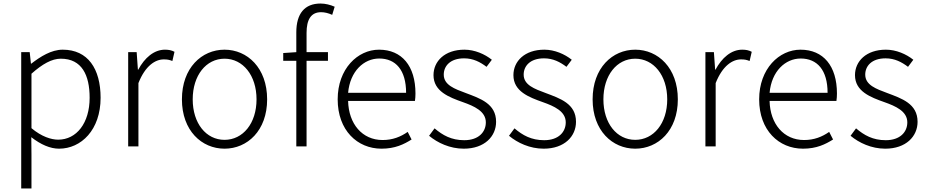

<svg xmlns="http://www.w3.org/2000/svg" viewBox="-20 -828 5248 1086"><path d="M100 238H158V46L157 -52C211 -10 264 13 314 13C439 13 549 -93 549 -275C549 -439 477 -547 335 -547C270 -547 209 -508 157 -468H155L148 -533H100ZM309 -38C270 -38 215 -55 158 -103V-411C220 -466 273 -496 324 -496C443 -496 487 -403 487 -275C487 -132 413 -38 309 -38Z M705 0H763V-358C802 -457 859 -492 906 -492C927 -492 937 -490 955 -483L967 -535C950 -544 934 -547 913 -547C851 -547 798 -501 762 -434H760L753 -533H705Z M1250 13C1379 13 1491 -89 1491 -266C1491 -444 1379 -547 1250 -547C1121 -547 1009 -444 1009 -266C1009 -89 1121 13 1250 13ZM1250 -37C1146 -37 1070 -130 1070 -266C1070 -402 1146 -496 1250 -496C1354 -496 1431 -402 1431 -266C1431 -130 1354 -37 1250 -37Z M1873 -790C1848 -801 1820 -808 1793 -808C1703 -808 1656 -751 1656 -645V-533L1582 -528V-484H1656V0H1714V-484H1835V-533H1714V-642C1714 -717 1739 -759 1796 -759C1816 -759 1837 -754 1859 -744Z M2138 13C2215 13 2265 -12 2308 -39L2286 -82C2246 -54 2201 -36 2144 -36C2029 -36 1952 -127 1949 -257H2327C2329 -270 2330 -284 2330 -299C2330 -455 2253 -547 2124 -547C2003 -547 1890 -439 1890 -266C1890 -91 2001 13 2138 13ZM1949 -303C1960 -425 2038 -497 2125 -497C2218 -497 2277 -432 2277 -303Z M2603 13C2721 13 2786 -57 2786 -139C2786 -242 2696 -271 2614 -302C2552 -325 2490 -347 2490 -406C2490 -454 2526 -498 2605 -498C2657 -498 2696 -477 2732 -450L2762 -490C2722 -522 2665 -547 2607 -547C2495 -547 2432 -481 2432 -403C2432 -311 2520 -278 2599 -250C2661 -228 2728 -199 2728 -136C2728 -81 2687 -35 2606 -35C2533 -35 2484 -63 2438 -102L2407 -60C2455 -20 2525 13 2603 13Z M3055 13C3173 13 3238 -57 3238 -139C3238 -242 3148 -271 3066 -302C3004 -325 2942 -347 2942 -406C2942 -454 2978 -498 3057 -498C3109 -498 3148 -477 3184 -450L3214 -490C3174 -522 3117 -547 3059 -547C2947 -547 2884 -481 2884 -403C2884 -311 2972 -278 3051 -250C3113 -228 3180 -199 3180 -136C3180 -81 3139 -35 3058 -35C2985 -35 2936 -63 2890 -102L2859 -60C2907 -20 2977 13 3055 13Z M3573 13C3702 13 3814 -89 3814 -266C3814 -444 3702 -547 3573 -547C3444 -547 3332 -444 3332 -266C3332 -89 3444 13 3573 13ZM3573 -37C3469 -37 3393 -130 3393 -266C3393 -402 3469 -496 3573 -496C3677 -496 3754 -402 3754 -266C3754 -130 3677 -37 3573 -37Z M3970 0H4028V-358C4067 -457 4124 -492 4171 -492C4192 -492 4202 -490 4220 -483L4232 -535C4215 -544 4199 -547 4178 -547C4116 -547 4063 -501 4027 -434H4025L4018 -533H3970Z M4522 13C4599 13 4649 -12 4692 -39L4670 -82C4630 -54 4585 -36 4528 -36C4413 -36 4336 -127 4333 -257H4711C4713 -270 4714 -284 4714 -299C4714 -455 4637 -547 4508 -547C4387 -547 4274 -439 4274 -266C4274 -91 4385 13 4522 13ZM4333 -303C4344 -425 4422 -497 4509 -497C4602 -497 4661 -432 4661 -303Z M4987 13C5105 13 5170 -57 5170 -139C5170 -242 5080 -271 4998 -302C4936 -325 4874 -347 4874 -406C4874 -454 4910 -498 4989 -498C5041 -498 5080 -477 5116 -450L5146 -490C5106 -522 5049 -547 4991 -547C4879 -547 4816 -481 4816 -403C4816 -311 4904 -278 4983 -250C5045 -228 5112 -199 5112 -136C5112 -81 5071 -35 4990 -35C4917 -35 4868 -63 4822 -102L4791 -60C4839 -20 4909 13 4987 13Z"/></svg>

Font: Noto Sans Japanese Light
Style: Regular
Weight: 300
Designer: Ryoko NISHIZUKA (kana & ideographs); Paul D. Hunt (Latin, Greek & Cyrillic); Wenlong ZHANG (bopomofo); Sandoll Communica
Foundry: Adobe Systems Incorporated
Version: Version 1.000;PS 1;hotconv 1.0.78;makeotf.lib2.5.61930